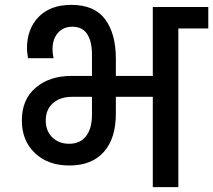

<svg xmlns="http://www.w3.org/2000/svg" viewBox="-20 -769 876 789"><path d="M264.2 -178.2Q309.1 -178.2 333.5 -209.5Q357.9 -240.7 357.9 -296.9V-371.1H275.9Q227.1 -371.1 197.5 -345Q168 -318.8 168 -273.9Q168 -230.5 195.1 -204.3Q222.2 -178.2 264.2 -178.2ZM265.1 -88.9Q177.2 -88.9 123.5 -139.9Q69.8 -190.9 69.8 -273.9Q69.8 -360.8 127 -408.9Q184.1 -457 272.9 -457H357.9V-545.9Q357.9 -599.1 338.1 -629.2Q318.4 -659.2 276.9 -659.2Q240.7 -659.2 218.3 -634Q195.8 -608.9 195.8 -565.9Q195.8 -549.8 200.2 -529.8H95.2Q90.8 -557.1 90.8 -569.8Q90.8 -650.4 138.9 -699.7Q187 -749 272.9 -749Q368.2 -749 412.1 -689.7Q456.1 -630.4 456.1 -527.8V-457H607.9V-740.2H835.9V-651.9H712.9V0H607.9V-371.1H456.1V-301.8Q456.1 -200.2 406.5 -144.5Q356.9 -88.9 265.1 -88.9Z"/></svg>

Font: SVN-Poppins Medium
Style: Regular
Weight: 500
Designer: Ninad Kale (Devanagari), Jonny Pinhorn (Latin)
Foundry: Indian Type Foundry
Version: Version 3.002 2017